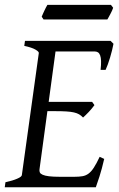

<svg xmlns="http://www.w3.org/2000/svg" viewBox="-20 -787 502 807"><path d="M418 -119.1Q408.2 -76.7 398.2 -45.4Q388.2 -14.2 382.8 0H0L2.9 -21Q33.7 -27.8 52.2 -35.9Q70.8 -43.9 71.8 -50.8L143.1 -564Q144 -569.8 128.9 -578.6Q113.8 -587.4 82 -594.2L85 -615.2H444.8L457 -603Q454.6 -590.3 450.9 -575.2Q447.3 -560.1 442.6 -544.9Q438 -529.8 433.1 -516.1Q428.2 -502.4 423.8 -493.2H402.8Q405.3 -515.6 404.8 -530.5Q404.3 -545.4 400.9 -554.4Q397.5 -563.5 391.6 -567.1Q385.7 -570.8 377 -570.8H213.4L184.6 -358.9H367.2L377 -345.2Q372.1 -338.4 366 -331.1Q359.9 -323.7 353.3 -316.7Q346.7 -309.6 340.3 -303.5Q334 -297.4 329.1 -293Q321.3 -301.3 312.5 -306.4Q303.7 -311.5 290.8 -314.5Q277.8 -317.4 259 -318.6Q240.2 -319.8 212.9 -319.8H179.2L146 -75.2Q145 -67.9 147.5 -62.3Q149.9 -56.6 159.2 -52.5Q168.5 -48.3 186 -46.1Q203.6 -43.9 232.9 -43.9H292Q312.5 -43.9 326.7 -46.4Q340.8 -48.8 352.3 -57.4Q363.8 -65.9 374.5 -82.5Q385.3 -99.1 398.9 -127.9ZM455.6 -754.4Q454.1 -749 450.9 -742.2Q447.8 -735.4 444.1 -728.5Q440.4 -721.7 437 -715.3Q433.6 -709 431.2 -705.1H163.1L155.3 -716.8Q157.2 -721.7 160.2 -728.3Q163.1 -734.9 166.3 -741.7Q169.4 -748.5 172.9 -755.1Q176.3 -761.7 179.2 -766.6H446.3Z"/></svg>

Font: Gentium Plus Viet
Style: Italic
Weight: 400
Italic angle: -8°
Designer: J. Victor Gaultney, Annie Olsen, Iska Routamaa, Becca Hirsbrunner
Foundry: SIL International
Version: Version 5.000